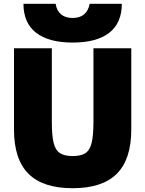

<svg xmlns="http://www.w3.org/2000/svg" viewBox="-20 -985 768 1015"><path d="M364 10Q207 10 130.5 -66.5Q54 -143 54 -300V-730H254V-340Q254 -269 263.5 -230Q273 -191 297 -175.5Q321 -160 364 -160Q408 -160 431.5 -175.5Q455 -191 464.5 -230Q474 -269 474 -340V-730H674V-300Q674 -143 597.5 -66.5Q521 10 364 10ZM364 -760Q237 -760 170.5 -812Q104 -864 104 -965H274Q280 -928 303 -909Q326 -890 364 -890Q402 -890 424.5 -909Q447 -928 454 -965H624Q624 -864 558 -812Q492 -760 364 -760Z"/></svg>

Font: M PLUS 2 Black
Style: Regular
Weight: 900
Designer: Coji Morishita
Foundry: UNDERFOREST DESIGN
Version: Version 1.001